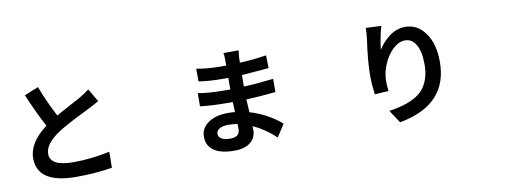

<svg xmlns="http://www.w3.org/2000/svg" viewBox="-64 -1213 4628 1680"><g transform="rotate(-10 2250.0 -373.5)"><path d="M741.2 -697.3 809.6 -582Q753.9 -549.8 711.9 -529.3Q702.1 -524.4 657.2 -502Q612.3 -479.5 582.5 -464.4Q552.7 -449.2 509.8 -425.8Q466.8 -402.3 435.5 -381.8Q297.9 -293 297.9 -202.1Q297.9 -92.8 503.9 -92.8Q666 -92.8 828.1 -128.9L826.2 13.7Q675.8 38.1 507.8 38.1Q162.1 38.1 162.1 -186.5Q162.1 -326.2 326.2 -448.2Q259.8 -571.3 186.5 -743.2L311.5 -793.9Q360.4 -663.1 435.5 -519.5Q482.4 -546.9 559.6 -587.9Q636.7 -628.9 650.4 -636.7Q717.8 -677.7 741.2 -697.3Z M1976.6 -130.9Q1976.6 -156.2 1975.6 -172.9Q1929.7 -179.7 1894.5 -179.7Q1843.8 -179.7 1815.4 -162.6Q1787.1 -145.5 1787.1 -119.1Q1787.1 -90.8 1813.5 -74.2Q1839.8 -57.6 1889.6 -57.6Q1932.6 -57.6 1954.6 -74.2Q1976.6 -90.8 1976.6 -130.9ZM2373 -106.4 2301.8 4.9Q2209 -83 2101.6 -131.8Q2102.5 -119.1 2102.5 -96.7Q2102.5 -30.3 2052.7 11.2Q2002.9 52.7 1908.2 52.7Q1790 52.7 1728 9.8Q1666 -33.2 1666 -112.3Q1666 -188.5 1731.9 -235.4Q1797.9 -282.2 1911.1 -282.2Q1942.4 -282.2 1971.7 -279.3Q1969.7 -308.6 1967.8 -369.1H1917Q1787.1 -369.1 1678.7 -381.8L1679.7 -499Q1772.5 -481.4 1918.9 -481.4H1965.8V-584H1918.9Q1798.8 -584 1704.1 -598.6L1703.1 -711.9Q1800.8 -693.4 1918 -693.4H1966.8V-738.3Q1966.8 -782.2 1961.9 -805.7H2096.7Q2090.8 -768.6 2089.8 -736.3L2088.9 -697.3Q2193.4 -701.2 2325.2 -720.7L2328.1 -607.4Q2139.6 -590.8 2087.9 -587.9L2086.9 -485.4Q2201.2 -490.2 2350.6 -507.8V-390.6Q2205.1 -375 2088.9 -371.1Q2093.8 -287.1 2095.7 -255.9Q2248 -211.9 2373 -106.4Z M3226.6 -805.7 3363.3 -799.8Q3334 -695.3 3323.2 -594.7Q3364.3 -661.1 3427.7 -708Q3491.2 -754.9 3568.4 -754.9Q3673.8 -754.9 3743.7 -658.7Q3813.5 -562.5 3813.5 -402.3Q3813.5 -19.5 3378.9 59.6L3303.7 -54.7Q3374 -65.4 3427.2 -80.6Q3480.5 -95.7 3529.8 -122.1Q3579.1 -148.4 3609.9 -185.1Q3640.6 -221.7 3659.2 -276.4Q3677.7 -331.1 3677.7 -401.4Q3677.7 -515.6 3642.6 -577.1Q3607.4 -638.7 3544.9 -638.7Q3489.3 -638.7 3437 -589.4Q3384.8 -540 3354.5 -469.2Q3324.2 -398.4 3321.3 -333Q3319.3 -280.3 3326.2 -227.5L3203.1 -219.7Q3191.4 -311.5 3191.4 -384.8Q3191.4 -512.7 3218.8 -702.1Q3224.6 -744.1 3226.6 -805.7Z"/></g></svg>

Font: Bpmf Zihi Sans Bold
Style: Bold
Weight: 700
Foundry: But Ko
Version: Version 1.320